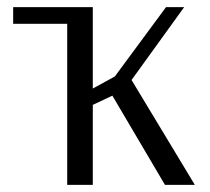

<svg xmlns="http://www.w3.org/2000/svg" viewBox="-20 -520 590 540"><path d="M169 0V-453H17V-500H241V-271L303 -305L447 -500H498L350 -295L528 0H444L296 -251L241 -225V0Z"/></svg>

Font: Arsenal SC
Style: Regular
Weight: 400
Designer: Andrij Shevchenko
Foundry: Stairsfor
Version: Version 2.001; ttfautohint (v1.8.4.7-5d5b)